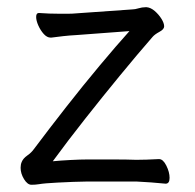

<svg xmlns="http://www.w3.org/2000/svg" viewBox="-20 -501 540 531"><path d="M420 -61Q431 -61 440 -43Q449 -25 449 -9Q449 7 438 7Q418 5 398 3.5Q378 2 357 1H222Q206 1 182.5 2Q159 3 138.5 4Q118 5 108 6Q96 7 87 8.5Q78 10 67 10Q56 10 46.5 -5.5Q37 -21 37 -37Q37 -46 40 -53Q44 -63 55.5 -71Q67 -79 74 -89Q116 -145 163 -205Q210 -265 256 -320Q302 -375 338 -415L191 -404Q172 -403 154.5 -401Q137 -399 122 -397H120Q110 -397 101 -407Q92 -417 86 -430.5Q80 -444 80 -454Q80 -465 87 -465H89Q102 -464 116 -463.5Q130 -463 144 -463Q156 -463 168 -463Q180 -463 190 -464L346 -475Q353 -475 363 -478Q373 -481 382 -481H386Q397 -480 408 -470.5Q419 -461 426.5 -449Q434 -437 434 -428Q434 -420 421 -413Q408 -406 402 -399Q361 -352 312.5 -293Q264 -234 215.5 -172.5Q167 -111 126 -55Q146 -57 174.5 -58.5Q203 -60 222 -60Q251 -60 291 -60Q331 -60 357 -59Q368 -59 385.5 -59.5Q403 -60 419 -61Z"/></svg>

Font: Moon Stars Kai T HW
Style: Regular
Weight: 400
Designer: GuiWonder
Version: Version 1.101